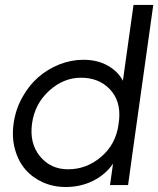

<svg xmlns="http://www.w3.org/2000/svg" viewBox="-20 -750 641 778"><path d="M601.1 -730 515.1 -117.2 499 0H425.8L438 -86.9Q408.2 -43 357.7 -17.6Q307.1 7.8 246.1 7.8Q196.3 7.8 153.8 -11.2Q111.3 -30.3 82.5 -63.7Q53.7 -97.2 40.5 -145.8Q27.3 -194.3 35.2 -250Q43 -305.7 69.6 -354.2Q96.2 -402.8 134.3 -436.3Q172.4 -469.7 220.2 -488.8Q268.1 -507.8 317.9 -507.8Q374 -507.8 416 -484.4Q458 -460.9 478 -422.9L521 -730ZM109.9 -250Q98.6 -169.9 141.8 -116.9Q185.1 -64 255.9 -64Q330.6 -64 389.6 -114.3Q448.7 -164.6 460 -244.1L462.9 -267.1Q469.2 -342.3 424.8 -388.7Q380.4 -435.1 308.1 -435.1Q237.3 -435.1 179.2 -382.3Q121.1 -329.6 109.9 -250Z"/></svg>

Font: Human Sans
Style: Italic
Weight: 400
Italic angle: -8°
Designer: Tim Radville
Foundry: Continuum
Version: Version 1.000;FEAKit 1.0